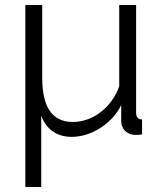

<svg xmlns="http://www.w3.org/2000/svg" viewBox="-20 -541 660 773"><path d="M82 212H146V-75C165 -24 205 10 269 10C351 10 434 -47 468 -118V-52C468 -25 488 -1 519 2C528 2 536 3 552 0V-60C536 -60 528 -69 528 -88V-521H460V-193C428 -106 353 -50 273 -50C191 -50 150 -109 150 -227V-521H82Z"/></svg>

Font: Raleway Reg
Style: Regular
Weight: 400
Designer: Matt McInerney, Pablo Impallari, Rodrigo Fuenzalida
Foundry: Matt McInerney, Pablo Impallari, Rodrigo Fuenzalida
Version: Version 3.00 July 28, 2015